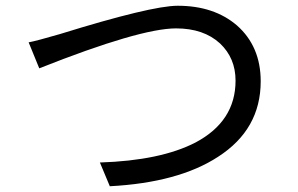

<svg xmlns="http://www.w3.org/2000/svg" viewBox="-20 -669 1040 671"><path d="M80.1 -521Q106.9 -525.9 189 -549.8Q508.8 -648.9 601.1 -648.9Q728 -648.9 808.1 -580.1Q891.1 -506.8 891.1 -384.8Q891.1 -216.8 742.2 -121.1Q604 -30.8 363.8 -18.1L329.1 -101.1Q541 -107.9 663.1 -170.9Q803.2 -245.1 803.2 -387.2Q803.2 -465.8 749 -517.1Q691.9 -569.8 595.2 -569.8Q469.2 -569.8 117.2 -430.2Z"/></svg>

Font: Black Ops One [rus by aLiNcE]
Style: Regular
Weight: 400
Designer: James Grieshaber
Foundry: James Grieshaber
Version: Version 1.002;May 25, 2024;FontCreator 13.0.0.2680 64-bit